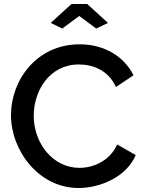

<svg xmlns="http://www.w3.org/2000/svg" viewBox="-20 -936 724 962"><path d="M234 -821 292 -793 377 -856 462 -793 521 -821 417 -916H338ZM379 -714C162 -714 35 -532 35 -360C35 -180 175 6 374 6C486 6 616 -53 660 -159L567 -212C530 -129 447 -95 378 -95C245 -95 149 -218 149 -356C149 -480 227 -613 375 -613C443 -613 522 -586 561 -500L649 -559C603 -650 507 -714 379 -714Z"/></svg>

Font: FIGSv2-sans-serif SemiBold
Style: Regular
Weight: 600
Designer: Matt McInerney, Pablo Impallari, Rodrigo Fuenzalida,Mirko Velimirovic
Foundry: Matt McInerney, Pablo Impallari, Rodrigo Fuenzalida
Version: Version 4.021;hotconv 1.0.109;makeotfexe 2.5.65596